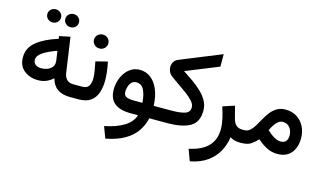

<svg xmlns="http://www.w3.org/2000/svg" viewBox="-105 -1028 2761 1632"><g transform="rotate(15 1276.0 -212.5)"><path d="M308.6 -631.8Q308.6 -656.2 326.2 -672.9Q343.8 -689.5 369.1 -689.5Q394 -689.5 411.6 -672.9Q429.2 -656.2 429.2 -631.8Q429.2 -607.4 411.6 -590.8Q394 -574.2 369.1 -574.2Q343.8 -574.2 326.2 -591.1Q308.6 -607.9 308.6 -631.8ZM150.4 -631.8Q150.4 -656.2 168 -672.9Q185.5 -689.5 210.9 -689.5Q235.8 -689.5 253.4 -672.9Q271 -656.2 271 -631.8Q271 -607.4 253.4 -590.8Q235.8 -574.2 210.9 -574.2Q185.5 -574.2 168 -591.1Q150.4 -607.9 150.4 -631.8ZM518.6 0Q379.9 0 349.6 -120.1Q293 -67.9 220.2 -67.9Q145 -67.9 95 -108.4Q44.9 -148.9 44.9 -224.1Q44.9 -307.6 113.8 -362.8Q182.6 -418 298.3 -453.1L294.9 -476.6L390.6 -496.1L434.6 -190.4Q439.9 -153.3 460.7 -132.6Q481.4 -111.8 520.5 -111.8H535.6V0ZM327.1 -252.9Q327.1 -267.1 324.2 -283.7L314 -352.1Q237.8 -325.2 193.1 -295.4Q148.4 -265.6 148.4 -229.5Q148.4 -202.6 168 -187.7Q187.5 -172.9 220.2 -172.9Q246.6 -172.9 271 -182.1Q295.4 -191.4 311.3 -209.2Q327.1 -227.1 327.1 -252.9Z M594.7 0H516.1V-111.8H594.7Q638.2 -111.8 654.1 -137.7Q669.9 -163.6 669.9 -203.6Q669.9 -235.8 663.1 -273.7Q656.2 -311.5 648.9 -348.6L752.4 -375Q761.2 -332.5 766.4 -292Q771.5 -251.5 771.5 -213.9Q771.5 -152.3 754.9 -104Q738.3 -55.7 699.5 -27.8Q660.6 0 594.7 0ZM589.8 -524.4Q589.8 -550.3 608.2 -567.9Q626.5 -585.4 653.3 -585.4Q679.7 -585.4 698 -567.9Q716.3 -550.3 716.3 -524.4Q716.3 -499 698 -481.2Q679.7 -463.4 653.3 -463.4Q626.5 -463.4 608.2 -481.2Q589.8 -499 589.8 -524.4Z M1034.7 -377.4Q1090.3 -377.4 1132.3 -344.2Q1174.3 -311 1198.5 -251.5Q1222.7 -191.9 1225.6 -111.8H1274.9V0H1216.8Q1202.6 64 1166.3 116.7Q1129.9 169.4 1064.9 207Q1000 244.6 900.4 263.7L862.8 163.1Q965.3 143.1 1032.2 102.3Q1099.1 61.5 1117.2 0H1053.7Q958 0 909.7 -39.1Q861.3 -78.1 861.3 -160.6Q861.3 -196.8 872.3 -234.9Q883.3 -272.9 905.3 -305.2Q927.2 -337.4 959.7 -357.4Q992.2 -377.4 1034.7 -377.4ZM1050.8 -111.8H1126.5Q1121.6 -182.6 1099.9 -224.9Q1078.1 -267.1 1033.7 -267.1Q1005.9 -267.1 990 -249.5Q974.1 -231.9 967.8 -208.3Q961.4 -184.6 961.4 -165Q961.4 -134.3 983.9 -123Q1006.3 -111.8 1050.8 -111.8Z M1398.9 -463.9Q1444.3 -434.6 1488 -403.6Q1531.7 -372.6 1567.1 -338.4Q1602.5 -304.2 1623.5 -265.6Q1644.5 -227.1 1644.5 -181.6Q1644.5 -80.1 1575.7 -40Q1506.8 0 1374.5 0H1255.4V-111.8H1374Q1461.4 -111.8 1501.7 -126.2Q1542 -140.6 1542 -183.6Q1542 -208.5 1518.8 -235.4Q1495.6 -262.2 1459.5 -289.3Q1423.3 -316.4 1384 -342.8Q1344.7 -369.1 1312.5 -394Q1294.4 -407.2 1285.2 -427.5Q1275.9 -447.8 1275.9 -468.8Q1275.9 -491.7 1287.8 -512.2Q1299.8 -532.7 1324.7 -543L1687 -690.4V-580.6Z M2009.8 0Q1981.4 0 1960.2 -7.1Q1939 -14.2 1926.3 -23.4Q1916.5 45.4 1883.8 104.5Q1851.1 163.6 1792.2 205.3Q1733.4 247.1 1644 264.2L1606.9 163.6Q1720.2 139.2 1774.4 82Q1828.6 24.9 1828.6 -67.9Q1828.6 -110.8 1817.4 -160.6Q1806.2 -210.4 1790 -258.3L1893.1 -292.5L1920.4 -186.5Q1930.2 -149.4 1950.2 -130.6Q1970.2 -111.8 2004.4 -111.8H2022.9V0Z M2345.2 11.2Q2295.4 11.2 2252.9 -10.3Q2210.4 -31.7 2167 -69.8Q2137.2 -38.1 2108.2 -19Q2079.1 0 2024.9 0H2003.4V-111.8H2022.5Q2051.3 -111.8 2072.5 -130.6Q2093.8 -149.4 2111.3 -179Q2128.9 -208.5 2147.2 -241.7Q2165.5 -274.9 2188.5 -304.4Q2211.4 -334 2242.9 -352.8Q2274.4 -371.6 2318.8 -371.6Q2376.5 -371.6 2418.7 -344.2Q2460.9 -316.9 2484.1 -271.2Q2507.3 -225.6 2507.3 -170.9Q2507.3 -88.4 2465.8 -38.6Q2424.3 11.2 2345.2 11.2ZM2321.8 -264.2Q2299.3 -264.2 2281 -249Q2262.7 -233.9 2248.3 -211.2Q2233.9 -188.5 2223.1 -165.5Q2238.3 -150.4 2252.4 -139.4Q2266.6 -128.4 2279.8 -120.1Q2316.4 -98.1 2345.2 -98.1Q2377 -98.1 2391.8 -116.7Q2406.7 -135.3 2406.7 -166Q2406.7 -208 2384.3 -236.1Q2361.8 -264.2 2321.8 -264.2Z"/></g></svg>

Font: Vazirmatn RD UI Medium
Style: Regular
Weight: 500
Designer: Saber Rastikerdar
Foundry: Saber Rastikerdar
Version: Version 33.003